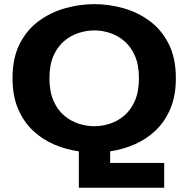

<svg xmlns="http://www.w3.org/2000/svg" viewBox="-20 -726 915 928"><path d="M361 181.5V5.5Q299.5 -3 242 -27.5Q184.5 -52 139.2 -94.8Q94 -137.5 67.2 -200.2Q40.5 -263 40.5 -348Q40.5 -446 75.2 -514.2Q110 -582.5 168 -624.8Q226 -667 296 -686.5Q366 -706 436 -706Q506 -706 575.8 -686.5Q645.5 -667 703 -624.8Q760.5 -582.5 795.2 -514.2Q830 -446 830 -348Q830 -263 803.5 -200.5Q777 -138 732 -95.2Q687 -52.5 630.2 -28Q573.5 -3.5 512.5 5.5V61.5H773.5V181.5ZM436 -116Q473.5 -116 511.2 -128.2Q549 -140.5 580.8 -167.5Q612.5 -194.5 632 -239Q651.5 -283.5 651.5 -348Q651.5 -412 632 -456.2Q612.5 -500.5 580.8 -527.5Q549 -554.5 511.2 -566.8Q473.5 -579 436 -579Q398.5 -579 360.2 -566.8Q322 -554.5 290 -527.5Q258 -500.5 238.5 -456.2Q219 -412 219 -348Q219 -283.5 238.5 -239Q258 -194.5 290 -167.5Q322 -140.5 360.2 -128.2Q398.5 -116 436 -116Z"/></svg>

Font: Trispace SemiExpanded
Style: Bold
Weight: 700
Width: 6
Designer: Tyler Finck
Foundry: Etcetera Type Company
Version: Version 1.210; ttfautohint (v1.8.3)